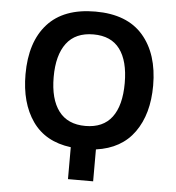

<svg xmlns="http://www.w3.org/2000/svg" viewBox="-52 -772 751 821"><g transform="rotate(5 323.5 -362.0)"><path d="M598 -430Q598 -308 542.5 -230Q487 -152 378 -137V0H270V-137Q160 -151 105 -229.5Q50 -308 50 -431Q50 -570 119.5 -647Q189 -724 325 -724Q461 -724 529.5 -645Q598 -566 598 -430ZM171 -430Q171 -335 209.5 -284Q248 -233 324 -233Q400 -233 438 -283.5Q476 -334 476 -430Q476 -525 438.5 -575.5Q401 -626 325 -626Q248 -626 209.5 -575Q171 -524 171 -430Z"/></g></svg>

Font: Noto Sans Display Medium Narrow
Style: Regular
Weight: 500
Width: 4
Designer: Monotype Design team
Foundry: Monotype Imaging Inc.
Version: Version 1.000